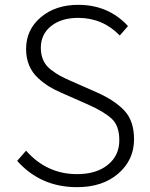

<svg xmlns="http://www.w3.org/2000/svg" viewBox="-20 -762 620 795"><path d="M299 13Q148 13 51 -96L88 -138Q174 -41 299 -41Q379 -41 426.5 -79.5Q474 -118 474 -181Q474 -241 443 -270Q412 -299 345 -329L236 -377Q206 -390 184.5 -403Q163 -416 138.5 -438Q114 -460 101 -490.5Q88 -521 88 -559Q88 -639 149 -690.5Q210 -742 304 -742Q429 -742 510 -654L476 -615Q405 -688 304 -688Q234 -688 191.5 -654Q149 -620 149 -564Q149 -535 159.5 -512Q170 -489 192 -472.5Q214 -456 230 -447.5Q246 -439 273 -427L382 -379Q456 -346 495.5 -303.5Q535 -261 535 -185Q535 -100 470 -43.5Q405 13 299 13Z"/></svg>

Font: Noto Sans Korean Light
Style: Regular
Weight: 300
Designer: Ryoko NISHIZUKA  (kana & ideographs); Paul D. Hunt (Latin, Greek & Cyrillic); Wenlong ZHANG  (bopomofo); Sandoll Communi
Foundry: Adobe Systems Incorporated
Version: Version 1.000;PS 1;hotconv 1.0.78;makeotf.lib2.5.61930